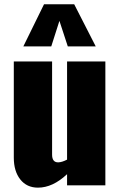

<svg xmlns="http://www.w3.org/2000/svg" viewBox="-20 -865 562 896"><path d="M88.9 -648.4 185.5 -845.2H326.2L426.8 -648.4H296.4L257.3 -767.6L219.2 -648.4ZM157.2 10.7Q105 10.7 74.7 -27.6Q44.4 -65.9 44.4 -129.4V-578.1H223.1V-143.6Q223.1 -107.4 251 -107.4Q252 -107.4 253.4 -107.4Q270.5 -108.4 293 -120.1V-578.1H471.7V0H293V-52.2Q226.1 10.7 157.2 10.7Z"/></svg>

Font: Oswald
Style: Heavy
Weight: 800
Designer: Vernon Adams
Foundry: Vernon Adams
Version: 3.0; ttfautohint (v0.95) -l 8 -r 50 -G 200 -x 0 -w "G" -W -c